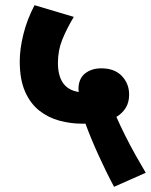

<svg xmlns="http://www.w3.org/2000/svg" viewBox="-20 -652 581 739"><path d="M419 67Q389 11 359 -55Q329 -121 309 -176Q302 -176 295 -176Q252 -176 209 -187.5Q166 -199 131.5 -226Q97 -253 76.5 -299.5Q56 -346 56 -416Q56 -463 70 -520Q84 -577 113 -632L264 -587Q236 -540 219.5 -499Q203 -458 203 -410Q203 -310 283 -298Q282 -303 282 -308Q282 -349 307 -369Q332 -389 370 -389Q421 -389 449 -359.5Q477 -330 477 -288Q477 -258 464 -237Q451 -216 428 -202Q442 -170 461.5 -131Q481 -92 502 -54.5Q523 -17 541 13Z"/></svg>

Font: Noto Sans SemiCondensed ExtraBold
Style: Regular
Weight: 800
Width: 4
Designer: Monotype Design Team
Foundry: Monotype Imaging Inc.
Version: Version 2.013; ttfautohint (v1.8.4.7-5d5b)